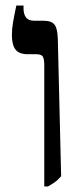

<svg xmlns="http://www.w3.org/2000/svg" viewBox="-20 -667 289 694"><path d="M140 7V-431Q140 -453 135 -462Q130 -471 111 -471H81Q49 -471 36 -488Q23 -505 23 -541Q23 -562 27 -585.5Q31 -609 39 -647H65V-637Q65 -616 74 -604Q83 -592 105 -592H138Q166 -592 177 -578Q188 -564 189 -526L201 -30Q189 -16 177.5 -8Q166 0 153 7Z"/></svg>

Font: Noto Serif Hebrew Condensed SemiBold
Style: Regular
Weight: 600
Width: 3
Designer: Monotype Design Team
Foundry: Monotype Imaging Inc.
Version: Version 2.004; ttfautohint (v1.8.4.7-5d5b)